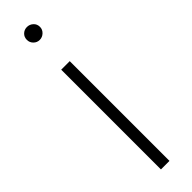

<svg xmlns="http://www.w3.org/2000/svg" viewBox="-256 -723 716 716"><g transform="rotate(-45 102.0 -364.5)"><path d="M80 0V-526H125V0ZM102 -661Q88 -661 78 -671Q68 -681 68 -695Q68 -710 78 -719.5Q88 -729 102 -729Q116 -729 126.5 -719.5Q137 -710 137 -695Q137 -681 126.5 -671Q116 -661 102 -661Z"/></g></svg>

Font: DM Sans 9pt ExtraLight
Style: Regular
Weight: 250
Version: Version 4.004;gftools[0.9.30]